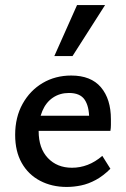

<svg xmlns="http://www.w3.org/2000/svg" viewBox="-20 -729 500 760"><path d="M244 11Q185 11 138.5 -13.5Q92 -38 66 -84Q40 -130 40 -195Q40 -265 69.5 -318Q99 -371 149 -400.5Q199 -430 262 -430Q340 -430 379.5 -383.5Q419 -337 419 -257Q419 -247 419 -234.5Q419 -222 417 -211H333V-259Q333 -308 315 -334.5Q297 -361 253 -361Q217 -361 189.5 -342.5Q162 -324 147.5 -289.5Q133 -255 133 -210Q133 -142 169.5 -103.5Q206 -65 265 -65Q297 -65 327 -76.5Q357 -88 385 -112L417 -61Q389 -33 359.5 -17Q330 -1 301 5Q272 11 244 11ZM90 -211 101 -271H405V-211ZM195 -507 285 -709H396L267 -507Z"/></svg>

Font: Ysabeau SemiBold
Style: Regular
Weight: 600
Designer: Christian Thalmann (Catharsis Fonts)
Version: Version 2.000;gftools[0.9.27.dev2+g8671c4b]